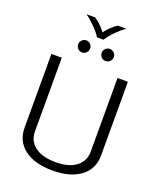

<svg xmlns="http://www.w3.org/2000/svg" viewBox="-182 -1130 1034 1250"><g transform="rotate(20 335.0 -505.0)"><path d="M70 -190V-700H142V-190Q142 -123 193 -85Q244 -47 335 -47Q426 -47 477 -85Q528 -123 528 -190V-700H600V-190Q600 -96 529.5 -42.5Q459 11 335 11Q211 11 140.5 -42.5Q70 -96 70 -190ZM196 -1021H256Q278 -1007 302 -983.5Q326 -960 335 -945Q343 -960 367 -983.5Q391 -1007 413 -1021H473Q445 -1003 411 -969Q377 -935 357 -903H312Q293 -934 258.5 -968Q224 -1002 196 -1021ZM212 -819Q212 -836 224.5 -848.5Q237 -861 254 -861Q271 -861 283 -848.5Q295 -836 295 -819Q295 -802 283 -789.5Q271 -777 254 -777Q237 -777 224.5 -789.5Q212 -802 212 -819ZM375 -819Q375 -836 387 -848.5Q399 -861 417 -861Q434 -861 446.5 -848.5Q459 -836 459 -819Q459 -802 446.5 -789.5Q434 -777 417 -777Q399 -777 387 -789.5Q375 -802 375 -819Z"/></g></svg>

Font: KoHo
Style: Regular
Weight: 400
Version: Version 1.000; ttfautohint (v1.6)